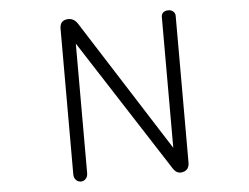

<svg xmlns="http://www.w3.org/2000/svg" viewBox="-51 -767 1102 850"><g transform="rotate(-5 500.0 -342.0)"><path d="M244.1 -663.1V-16.6Q244.1 -1 252.9 8.8Q261.7 17.6 274.4 18.6Q287.1 18.6 295.9 9.8Q305.7 0 305.7 -16.6V-591.8L685.5 -2.9Q703.1 23.4 729.5 15.6Q756.8 8.8 756.8 -24.4V-675.8Q756.8 -688.5 747.1 -696.3Q738.3 -703.1 725.6 -703.1Q712.9 -703.1 704.1 -696.3Q695.3 -689.5 695.3 -675.8V-94.7L321.3 -681.6Q302.7 -707 273.4 -702.1Q244.1 -697.3 244.1 -663.1Z"/></g></svg>

Font: GulimChe
Style: Regular
Weight: 400
Monospace: yes
Version: Version 2.21